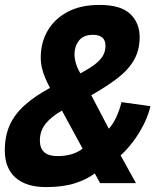

<svg xmlns="http://www.w3.org/2000/svg" viewBox="-26 -746 646 782"><path d="M162 16Q80.2 16 36.9 -22.8Q-6.4 -61.6 -6.4 -132.8Q-6.4 -192 13.7 -236.5Q33.8 -281 74.7 -317.7Q115.6 -354.4 177.6 -388Q167.4 -407.4 158.7 -427.3Q150 -447.2 145 -468.4Q140 -489.6 140 -511.6Q140 -572.2 167.8 -620.5Q195.6 -668.8 248.9 -697.4Q302.2 -726 379.6 -726Q465.2 -726 504 -689.6Q542.8 -653.2 542.8 -594.6Q542.8 -541.2 519.3 -500.8Q495.8 -460.4 451.5 -426.7Q407.2 -393 345.8 -358L417.2 -221.6Q433.6 -239.2 447.1 -267.8Q460.6 -296.4 468.8 -330L586.8 -313.6Q577.8 -274.8 558.3 -236.9Q538.8 -199 514.3 -166.9Q489.8 -134.8 465.2 -113.2L527.8 0H381.8L360 -39.6Q328.8 -15.8 280 0.1Q231.2 16 162 16ZM208.2 -110.2Q241 -110.2 266.9 -118.3Q292.8 -126.4 310.4 -140.8L226.2 -295.6Q182.4 -270.4 159.4 -241.6Q136.4 -212.8 136.4 -173.2Q136.4 -142.4 154.1 -126.3Q171.8 -110.2 208.2 -110.2ZM301.4 -447.2Q339.4 -467.6 361.7 -484.9Q384 -502.2 393.8 -520.1Q403.6 -538 403.6 -559.6Q403.6 -582.2 390.5 -593.2Q377.4 -604.2 352.6 -604.2Q313.8 -604.2 295.6 -580.6Q277.4 -557 277.4 -525.8Q277.4 -508.4 283 -488.6Q288.6 -468.8 301.4 -447.2Z"/></svg>

Font: Geist Mono
Style: Italic
Weight: 400
Italic angle: -12°
Monospace: yes
Designer: Basement.studio, Andrés Briganti, Mateo Zaragoza
Foundry: Basement.studio, Vercel, Andrés Briganti, Guido Ferreyra, Mateo Zaragoza
Version: Version 1.500